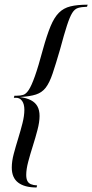

<svg xmlns="http://www.w3.org/2000/svg" viewBox="-20 -654 396 825"><path d="M356.5 -633.9 354 -625Q329.8 -624.2 315.3 -619.8Q300.8 -615.3 290.3 -598.4Q279.8 -581.5 267.7 -544.4Q255.6 -507.3 237.9 -441.1Q219.4 -377.4 206 -337.9Q192.7 -298.4 176.6 -277.4Q160.5 -256.5 134.7 -248Q108.9 -239.5 65.3 -237.1Q94.4 -233.1 112.9 -223.4Q131.5 -213.7 140.7 -197.2Q150 -180.6 150 -155.6Q150 -129.8 141.1 -96Q132.3 -62.1 121 -26.6Q109.7 8.9 101.2 41.1Q92.7 73.4 92.7 97.6Q92.7 113.7 97.6 123.4Q102.4 133.1 112.9 137.5Q123.4 141.9 139.5 142.7L137.1 151.6Q85.5 151.6 58.1 130.6Q30.6 109.7 30.6 66.1Q30.6 38.7 39.1 6.9Q47.6 -25 58.1 -58.9Q68.5 -92.7 76.6 -124.6Q84.7 -156.5 84.7 -182.3Q84.7 -206.5 75 -220.2Q65.3 -233.9 49.2 -233.9H39.5L41.9 -242.7H51.6Q67.7 -242.7 79.8 -246.4Q91.9 -250 103.6 -267.7Q115.3 -285.5 129.8 -326.2Q144.4 -366.9 164.5 -441.9Q181.5 -503.2 197.2 -541.1Q212.9 -579 233.1 -599.2Q253.2 -619.4 282.7 -626.6Q312.1 -633.9 356.5 -633.9Z"/></svg>

Font: Playfair 144pt Light
Style: Italic
Weight: 300
Italic angle: -15.6°
Designer: Claus Eggers Sørensen
Foundry: Claus Eggers Sørensen
Version: Version 2.001;gftools[0.9.30]